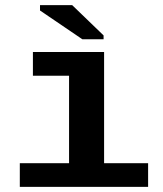

<svg xmlns="http://www.w3.org/2000/svg" viewBox="-20 -732 640 752"><path d="M387.7 -92.8H560.1V0H57.6V-92.8H250.5V-435.5H108.9V-528.3H387.7ZM302.7 -578.1 136.7 -690.9V-711.9H262.7L385.7 -593.3V-578.1Z"/></svg>

Font: Cousine
Style: Bold
Weight: 700
Monospace: yes
Designer: Steve Matteson
Foundry: Ascender Corporation
Version: Version 1.20